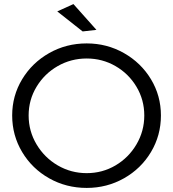

<svg xmlns="http://www.w3.org/2000/svg" viewBox="-20 -920 853 946"><path d="M40 0ZM772.9 -351.1Q772.9 -252.9 723.9 -170.9Q674.8 -88.9 590.8 -41.5Q506.8 5.9 407.2 5.9Q306.2 5.9 222.2 -41.5Q138.2 -88.9 89.1 -170.9Q40 -252.9 40 -351.1Q40 -448.2 89.1 -529.5Q138.2 -610.8 222.2 -658.4Q306.2 -706.1 407.2 -706.1Q506.8 -706.1 590.8 -658.4Q674.8 -610.8 723.9 -529.5Q772.9 -448.2 772.9 -351.1ZM121.1 -351.1Q121.1 -273.9 160.2 -208.5Q199.2 -143.1 264.6 -105Q330.1 -66.9 407.2 -66.9Q484.4 -66.9 549.1 -105Q613.8 -143.1 652.3 -208.5Q690.9 -273.9 690.9 -351.1Q690.9 -428.2 652.3 -492.7Q613.8 -557.1 548.8 -594.5Q483.9 -631.8 407.2 -631.8Q330.1 -631.8 264.6 -594.5Q199.2 -557.1 160.2 -492.7Q121.1 -428.2 121.1 -351.1ZM341.8 -899.9 455.1 -772.9 387.2 -765.1 262.2 -863.8Z"/></svg>

Font: Argentum Sans Light
Style: Regular
Weight: 300
Designer: Julieta Ulanovsky (Modified by Cristiano Sobral)
Foundry: Julieta Ulanovsky
Version: Version 1.000; ttfautohint (v1.5.65-e2d9)